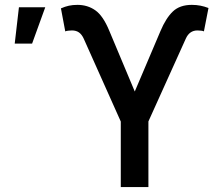

<svg xmlns="http://www.w3.org/2000/svg" viewBox="-20 -757 902 777"><path d="M468.8 0V-265.1L318.8 -600.6Q311 -617.7 299.6 -625.7Q288.1 -633.8 271 -633.8Q264.2 -633.8 255.9 -632.8Q247.6 -631.8 244.1 -629.9L226.6 -723.1Q243.2 -730.5 258.8 -733.9Q274.4 -737.3 293.5 -737.3Q334.5 -737.3 365.7 -715.3Q397 -693.4 421.9 -633.3L525.4 -386.7L629.4 -631.3Q651.4 -683.6 679.4 -710.4Q707.5 -737.3 756.3 -737.3Q774.9 -737.3 791 -734.1Q807.1 -731 823.7 -724.6L805.2 -629.9Q802.7 -631.8 794.4 -632.8Q786.1 -633.8 779.3 -633.8Q762.7 -633.8 751 -625.5Q739.3 -617.2 731.9 -600.6L580.6 -265.6V0ZM39.6 -580.6 56.6 -727.5H163.1L109.9 -580.6Z"/></svg>

Font: V-Inter
Style: Medium-500
Weight: 500
Designer: Rasmus Andersson
Foundry: rsms
Version: Version 4.000;git-4146feb